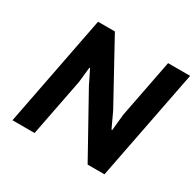

<svg xmlns="http://www.w3.org/2000/svg" viewBox="-146 -831 1020 999"><g transform="rotate(30 363.5 -331.5)"><path d="M296.9 -353 255.4 -437H251.5L241.7 -345.7L174.3 0H41.5L170.9 -666.5H272L469.7 -306.2L512.2 -215.3H516.6L526.4 -313L594.2 -662.1H726.6L596.7 4.4H495.6Z"/></g></svg>

Font: PT Astra Sans
Style: Bold Italic
Weight: 700
Italic angle: -16°
Designer: A.Korolkova, I. Chaeva
Foundry: ParaType Ltd
Version: Version 1.002W